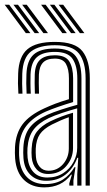

<svg xmlns="http://www.w3.org/2000/svg" viewBox="-28 -785 452 812"><path d="M334 0V-453.5Q334 -523 306.1 -558.4Q278.2 -593.8 204 -593.8Q138.5 -593.8 103.8 -567.8Q69 -541.8 66.2 -473.8Q65.5 -451.8 65.6 -431Q65.8 -410.2 67 -388.8H49.8Q48.2 -412.5 48 -432.4Q47.8 -452.2 48.8 -474.5Q51.5 -545.8 88 -576.8Q124.5 -607.8 204 -607.8Q289.8 -607.8 320.8 -568.2Q351.8 -528.8 351.8 -453.5V0ZM298.8 0V-48.2L302.8 -117.5H298.8Q282.5 -73 249.1 -46.6Q215.8 -20.2 167.2 -20.5Q126.2 -20.5 100.5 -45.8Q74.8 -71 71.2 -116.2Q69.5 -138.2 70.8 -161.2Q73.5 -213.8 97.5 -245.2Q121.5 -276.8 172.5 -299.5Q195.2 -309.8 230.6 -321.4Q266 -333 299 -341.8V-453.5Q299 -505.8 279.2 -535.6Q259.5 -565.5 204 -565.5Q153.2 -565.5 128.4 -543.6Q103.5 -521.8 101.2 -471Q100.8 -456.2 100.8 -433.9Q100.8 -411.5 102.2 -388.8H84.5Q83.2 -410.2 83.1 -432.8Q83 -455.2 83.8 -471.2Q86 -528.8 114.1 -554.2Q142.2 -579.8 204 -579.8Q268 -579.8 292.2 -547.5Q316.5 -515.2 316.5 -453.5V0ZM159 7.5Q106.2 7.5 73.6 -23.9Q41 -55.2 36 -114Q34.2 -138.2 35.5 -163.8Q39 -221.5 67.6 -259.6Q96.2 -297.8 159.5 -326.8Q182 -337.2 205.9 -346.4Q229.8 -355.5 263.5 -365.5V-453.5Q263.5 -492.2 250.9 -514.8Q238.2 -537.2 204 -537.2Q170 -537.2 154 -520.4Q138 -503.5 136.5 -469.5Q136 -457.2 136 -434.8Q136 -412.2 137 -388.8H119.5Q118.5 -411.2 118.5 -433.5Q118.5 -455.8 119 -470.8Q120.8 -513.5 141.6 -532.4Q162.5 -551.2 204 -551.2Q249.2 -551.2 265.2 -524.9Q281.2 -498.5 281.2 -453.5V-353.5Q249.5 -344 219.1 -333.5Q188.8 -323 166 -313.2Q111.5 -289 83.4 -252.6Q55.2 -216.2 53 -162.5Q52.8 -150.8 52.6 -139Q52.5 -127.2 53.8 -115.2Q57.8 -64.5 86.4 -35.5Q115 -6.5 163.2 -6.5Q208 -6.5 237.9 -25.6Q267.8 -44.8 287 -78H291.2L282.5 -21.5V0H265.2L265 -9.5L276 -46.2H272.5Q232.2 7.5 159 7.5ZM172 -34.2Q211 -34.2 239.4 -52.8Q267.8 -71.2 283.1 -100.1Q298.5 -129 298.5 -159.8V-326.8Q267.2 -318.2 234.1 -307.2Q201 -296.2 178.8 -285.8Q135 -264.8 113.4 -236Q91.8 -207.2 88.2 -159Q87 -138 88.8 -117.5Q93 -79 114.2 -56.6Q135.5 -34.2 172 -34.2ZM175.5 -49.2Q144.8 -49.2 126.9 -68.8Q109 -88.2 106.2 -119.5Q104.5 -139.2 105.8 -157.2Q108.2 -202.2 127.8 -227.9Q147.2 -253.5 185 -272Q231.8 -294.5 280.8 -308.2V-158.5Q280.8 -115.8 252.2 -82.5Q223.8 -49.2 175.5 -49.2ZM177.5 -63Q214.5 -63 238.8 -91Q263 -119 263 -157.2V-289.2Q228.8 -277.2 191.8 -258.5Q156.2 -240.2 140.6 -217.4Q125 -194.5 123.2 -156.5Q122.5 -139 124 -120.8Q126 -96 139.9 -79.5Q153.8 -63 177.5 -63ZM155.5 -645 65.8 -765H85L174.8 -645ZM81.2 -645 -8.2 -765H10.8L100.5 -645ZM118.5 -645 28.8 -765H48L137.5 -645ZM309.8 -645 220 -765H239.2L328.8 -645ZM235.5 -645 145.8 -765H165L254.8 -645ZM272.5 -645 183 -765H202L291.8 -645Z"/></svg>

Font: Big Shoulders Inline Text Medium
Style: Regular
Weight: 500
Designer: Patric King
Foundry: XO Type Co
Version: Version 1.000